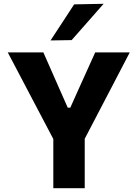

<svg xmlns="http://www.w3.org/2000/svg" viewBox="-20 -988 721 1008"><path d="M263.4 -251.6 116.3 -531.2Q92.6 -576.3 70.8 -617.9Q49 -659.5 20.6 -713H207.6Q226 -671.6 239 -641.8Q252 -612.1 263.8 -585.5Q275.5 -559 289.6 -526.8L335.6 -422.8H349.1L394.5 -524Q409.8 -557.5 422.1 -585.1Q434.4 -612.7 448.1 -642.6Q461.7 -672.6 479.9 -713H661.3Q637.5 -667.2 613.5 -621.2Q589.6 -575.3 566.9 -531.7L420.7 -251.6ZM259.9 0Q259.9 -57.6 259.9 -111.6Q259.9 -165.5 259.9 -232.4V-390H424.8V-232.4Q424.8 -165.5 424.8 -111.6Q424.8 -57.6 424.8 0ZM245.3 -775.7Q276.7 -823.4 307.6 -870.6Q338.5 -917.8 369.2 -965L524 -968.1Q495.2 -935.2 466.8 -903Q438.4 -870.7 410.7 -839.3Q382.9 -807.9 356 -777.4Z"/></svg>

Font: Commissioner Thin
Style: Regular
Weight: 100
Designer: Kostas Bartsokas
Foundry: Kostas Bartsokas
Version: Version 1.001;gftools[0.9.23]